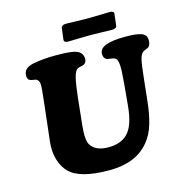

<svg xmlns="http://www.w3.org/2000/svg" viewBox="-128 -996 1082 1137"><g transform="rotate(-15 413.5 -427.5)"><path d="M494.1 -777.3Q466.8 -777.3 424.3 -775.9Q381.8 -774.4 364.3 -774.4Q351.1 -774.4 344.7 -779.1Q338.4 -783.7 339.8 -793.9L348.1 -860.4Q351.1 -879.9 377.9 -879.9Q395.5 -879.9 437 -878.4Q478.5 -877 505.9 -877H516.6Q545.9 -877 587.6 -878.4Q629.4 -879.9 646.5 -879.9Q659.7 -879.9 666 -875.2Q672.4 -870.6 670.9 -860.4L663.1 -793.9Q661.1 -774.4 633.3 -774.4Q616.2 -774.4 575 -775.9Q533.7 -777.3 504.4 -777.3ZM740.2 -445.8 726.1 -313.5Q718.3 -236.8 700.7 -176.5Q683.1 -116.2 646 -71.8Q565.9 24.9 403.3 24.9Q224.1 24.9 160.2 -39.1Q127.9 -71.8 113.5 -122.3Q99.1 -172.9 106.9 -235.4L131.8 -455.6Q143.6 -552.7 141.6 -574.2Q139.2 -597.7 122.6 -605.5Q121.1 -606 119.6 -606.4Q114.3 -607.9 102.5 -609.6Q90.8 -611.3 85.9 -613.8Q70.8 -620.6 70.8 -644.5Q70.8 -689.5 129.4 -702.1Q190.9 -714.8 268.1 -714.8Q345.7 -714.8 379.9 -707.5Q434.6 -696.3 434.6 -649.9Q434.6 -627.4 416 -617.7Q411.1 -615.2 398.9 -613Q386.7 -610.8 378.9 -607.4Q361.3 -597.2 351.8 -557.6Q342.3 -518.1 334 -443.4L316.4 -275.4Q306.2 -183.6 326.7 -152.8Q356.4 -107.9 432.6 -107.9Q510.3 -107.9 551.3 -150.4Q596.7 -196.3 607.4 -315.4L619.6 -447.3Q623.5 -494.6 624.8 -521.2Q626 -547.9 623.8 -568.1Q621.6 -588.4 615.5 -596.9Q609.4 -605.5 598.1 -608.9Q590.8 -610.8 576.9 -612.3Q563 -613.8 557.1 -616.2Q538.1 -625 538.1 -651.9Q538.1 -714.8 694.8 -714.8Q728.5 -714.8 750.5 -712.9Q772.5 -710.9 791 -705.3Q809.6 -699.7 818.4 -688.2Q827.1 -676.8 827.1 -659.2Q827.1 -630.4 813 -618.7Q809.1 -615.7 797.6 -611.3Q786.1 -606.9 778.8 -602.1Q763.7 -592.3 756.1 -560.3Q748.5 -528.3 740.2 -445.8Z"/></g></svg>

Font: Cooper* ExtraBold
Style: Italic
Weight: 800
Italic angle: -7°
Designer: Owen Earl
Foundry: indestructible type*
Version: Version 0.001